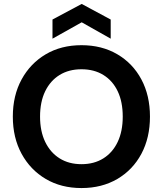

<svg xmlns="http://www.w3.org/2000/svg" viewBox="-20 -941 825 973"><path d="M393 12Q290 12 212 -34Q134 -80 89.5 -161.5Q45 -243 45 -350Q45 -457 89.5 -538.5Q134 -620 212 -666Q290 -712 393 -712Q496 -712 574.5 -666Q653 -620 696.5 -538.5Q740 -457 740 -350Q740 -243 696.5 -161.5Q653 -80 574.5 -34Q496 12 393 12ZM393 -109Q457 -109 504 -138.5Q551 -168 576.5 -222Q602 -276 602 -350Q602 -425 576.5 -478.5Q551 -532 504 -561Q457 -590 393 -590Q329 -590 282 -561Q235 -532 209 -478.5Q183 -425 183 -350Q183 -276 209 -222Q235 -168 282 -138.5Q329 -109 393 -109ZM246 -745V-842L394 -921L541 -842V-745L394 -828Z"/></svg>

Font: DM Sans 16pt
Style: Bold
Weight: 700
Version: Version 4.004;gftools[0.9.30]